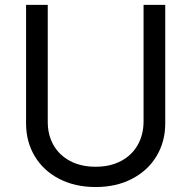

<svg xmlns="http://www.w3.org/2000/svg" viewBox="-20 -747 777 780"><path d="M563.2 -727.3H651.3V-245.7Q651.3 -171.5 615.9 -112.7Q580.6 -54 516.5 -20.6Q452.4 12.8 368.6 12.8Q284.4 12.8 220.2 -20.6Q155.9 -54 120.9 -112.7Q85.9 -171.5 85.9 -245.7V-727.3H174V-252.8Q173.7 -199.6 197.1 -158Q220.5 -116.5 264.7 -93Q308.9 -69.6 368.6 -69.6Q427.9 -69.6 471.9 -93Q516 -116.5 539.4 -158Q562.9 -199.6 563.2 -252.8Z"/></svg>

Font: Riot Sans
Style: Regular
Weight: 400
Designer: Rasmus Andersson
Foundry: rsms
Version: Version 4.001